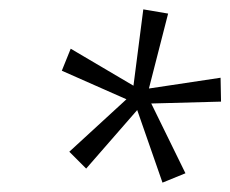

<svg xmlns="http://www.w3.org/2000/svg" viewBox="-20 -780 492 410"><path d="M327 -390 273 -545 164 -420 128 -456 250 -568 112 -629 131 -676 265 -597 286 -760 339 -751 298 -591 451 -614 452 -563 303 -559 376 -410Z"/></svg>

Font: Noto Sans Display SemiCondensed Light
Style: Italic
Weight: 300
Width: 4
Italic angle: -12°
Designer: Monotype Design Team
Foundry: Monotype Imaging Inc.
Version: Version 1.900